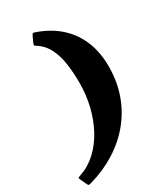

<svg xmlns="http://www.w3.org/2000/svg" viewBox="-320 -898 1008 1162"><g transform="rotate(-30 184.0 -316.5)"><path d="M83 -747Q79 -736.5 78.8 -733Q78.5 -729.5 88 -723.5Q135.5 -694.5 160.8 -645.8Q186 -597 195.2 -533.5Q204.5 -470 204.5 -397Q204.5 -315 185.8 -237Q167 -159 131.5 -93Q96 -27 44.8 20.8Q-6.5 68.5 -71.5 90.5Q-82.5 94 -86.2 95.8Q-90 97.5 -85.5 109L-65.5 152Q-60 165.5 -55 165.8Q-50 166 -35.5 162Q63.5 133.5 145 82Q226.5 30.5 285.2 -41Q344 -112.5 375.8 -202.2Q407.5 -292 407.5 -397Q407.5 -491.5 376.8 -569Q346 -646.5 285 -703.5Q224 -760.5 133.5 -793.5Q118 -799 112.5 -799.2Q107 -799.5 100.5 -784.5Z"/></g></svg>

Font: Besley ExtraBold
Style: Italic
Weight: 800
Italic angle: -13°
Designer: Owen Earl
Foundry: indestructible type*
Version: Version 2.001